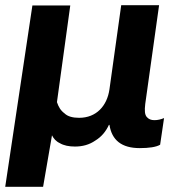

<svg xmlns="http://www.w3.org/2000/svg" viewBox="-38 -551 706 735"><path d="M-18 164H127L161 -33C167 -21 176 -10 191 -3C206 6 226 10 249 10C278 10 304 3 327 -13C350 -27 367 -47 379 -73H381C390 -15 427 16 497 16C532 16 560 12 575 3L590 -99C578 -94 566 -91 553 -91C540 -91 531 -95 524 -103C516 -112 515 -128 518 -153L571 -531H426L381 -209C372 -146 331 -100 265 -100C241 -100 221 -105 209 -117C194 -128 186 -142 180 -160L231 -530H86Z"/></svg>

Font: Cheyenne Sans
Style: Bold Italic
Weight: 700
Italic angle: -8.13011°
Designer: The Public Sans project authors (U.S. Web Design System), Libre Franklin designed by Pablo Impallari and Rodrigo Fuenzal
Foundry: The Cheyenne Sans Project Authors
Version: Version 2.007